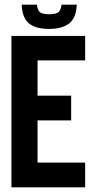

<svg xmlns="http://www.w3.org/2000/svg" viewBox="-20 -803 414 823"><path d="M190 -679Q133 -679 104 -703Q75 -727 73 -783H138Q142 -754 155.5 -748Q169 -742 190 -742Q212 -742 226 -748Q240 -754 244 -783H309Q307 -727 277 -703Q247 -679 190 -679ZM29 0V-649H345V-544H141V-393H285V-287H141V-106H345V0Z"/></svg>

Font: New Amsterdam
Style: Regular
Weight: 400
Designer: Vladimir Nikolic
Foundry: Vladimir Nikolic
Version: Version 1.000; ttfautohint (v1.8.4.7-5d5b)